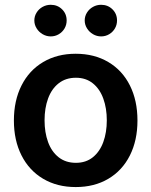

<svg xmlns="http://www.w3.org/2000/svg" viewBox="-20 -758 622 789"><path d="M37.1 -262.7Q37.1 -344.7 68.4 -406.7Q99.6 -468.8 157.2 -502.9Q214.8 -537.1 291 -537.1Q367.7 -537.1 425.3 -502.9Q482.9 -468.8 513.9 -406.7Q544.9 -344.7 544.9 -262.7Q544.9 -181.2 513.7 -119.1Q482.4 -57.1 425 -23.2Q367.7 10.7 291 10.7Q214.8 10.7 157.2 -23.4Q99.6 -57.6 68.4 -119.4Q37.1 -181.2 37.1 -262.7ZM418.9 -263.7Q418.9 -313 404.5 -352.8Q390.1 -392.6 361.6 -415.5Q333 -438.5 292 -438.5Q250 -438.5 220.9 -415.5Q191.9 -392.6 177.5 -353Q163.1 -313.5 163.1 -263.7Q163.1 -213.9 177.5 -174.3Q191.9 -134.8 220.9 -111.8Q250 -88.9 292 -88.9Q333 -88.9 361.6 -111.8Q390.1 -134.8 404.5 -174.3Q418.9 -213.9 418.9 -263.7ZM121.1 -673.8Q121.1 -691.4 130.4 -706.3Q139.6 -721.2 155 -729.7Q170.4 -738.3 188.5 -738.3Q216.3 -738.3 235.1 -719.7Q253.9 -701.2 253.9 -673.8Q253.9 -656.2 245.4 -641.4Q236.8 -626.5 221.7 -617.4Q206.5 -608.4 188.5 -608.4Q170.9 -608.4 155.3 -617.4Q139.6 -626.5 130.4 -641.6Q121.1 -656.7 121.1 -673.8ZM328.1 -673.8Q328.1 -691.4 337.4 -706.3Q346.7 -721.2 362.1 -729.7Q377.4 -738.3 395.5 -738.3Q423.3 -738.3 442.1 -719.7Q460.9 -701.2 460.9 -673.8Q460.9 -656.2 452.4 -641.4Q443.8 -626.5 428.7 -617.4Q413.6 -608.4 395.5 -608.4Q377.9 -608.4 362.3 -617.4Q346.7 -626.5 337.4 -641.6Q328.1 -656.7 328.1 -673.8Z"/></svg>

Font: Pretendard JP SemiBold
Style: Regular
Weight: 600
Designer: Base glyphs from Inter by Rasmus Andersson; Hangeul glyphs from Noto Sans CJK(Source Han Sans) by Jang Soo-young and Kan
Foundry: Kil Hyung-jin
Version: Version 1.309